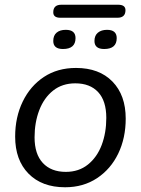

<svg xmlns="http://www.w3.org/2000/svg" viewBox="-20 -782 596 811"><path d="M255 9Q157 9 100.5 -48.5Q44 -106 44 -205Q44 -287 76 -353Q108 -419 165.5 -457Q223 -495 301 -495Q399 -495 455 -437.5Q511 -380 511 -281Q511 -199 479.5 -133.5Q448 -68 390 -29.5Q332 9 255 9ZM258 -56Q313 -56 351.5 -87Q390 -118 409.5 -169.5Q429 -221 429 -284Q429 -356 394.5 -393Q360 -430 298 -430Q243 -430 204.5 -399.5Q166 -369 146 -317Q126 -265 126 -202Q126 -131 161 -93.5Q196 -56 258 -56ZM235 -707Q205 -707 205 -730Q205 -762 239 -762H479Q510 -762 510 -739Q510 -707 476 -707ZM246 -575Q205 -575 205 -609Q205 -632 219 -644Q233 -656 258 -656Q299 -656 299 -621Q299 -575 246 -575ZM420 -575Q379 -575 379 -609Q379 -632 393.5 -644Q408 -656 432 -656Q473 -656 473 -621Q473 -575 420 -575Z"/></svg>

Font: Nunito
Style: Italic
Weight: 400
Italic angle: -9°
Designer: Vernon Adams
Foundry: Vernon Adams
Version: Version 3.601; ttfautohint (v1.8.2.53-6de2)